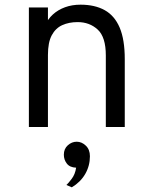

<svg xmlns="http://www.w3.org/2000/svg" viewBox="-20 -543 656 821"><path d="M103.5 0V-511H185V-415.5L172 -433Q184 -461 206 -481Q228 -501 258 -512Q288 -523 324.5 -523Q385.5 -523 427.8 -499.5Q470 -476 491.8 -424.8Q513.5 -373.5 513.5 -290.5V0H432.5V-306Q432.5 -384.5 397.8 -416.5Q363 -448.5 312 -448.5Q275 -448.5 246.2 -435.5Q217.5 -422.5 201.2 -392Q185 -361.5 185 -308V0ZM287 258 264 248Q271.5 241.5 286.5 221.8Q301.5 202 305.5 174Q278.5 173 265.8 156.5Q253 140 253 118.5Q253 93.5 270 78.2Q287 63 308 63Q329.5 63 347 79.8Q364.5 96.5 364.5 125Q364.5 166 344.5 200.8Q324.5 235.5 287 258Z"/></svg>

Font: Overpass Mono Light
Style: Regular
Weight: 400
Monospace: yes
Version: Version 4.000